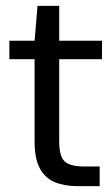

<svg xmlns="http://www.w3.org/2000/svg" viewBox="-20 -635 381 655"><path d="M244 0Q199 0 166 -14Q133 -28 115.5 -61.5Q98 -95 98 -152V-433H12V-496H98L108 -615H182V-496H328V-433H182V-152Q182 -101 201 -84Q220 -67 268 -67H320V0Z"/></svg>

Font: DM Sans 9pt 36pt
Style: Regular
Weight: 400
Version: Version 4.004;gftools[0.9.30]